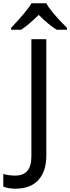

<svg xmlns="http://www.w3.org/2000/svg" viewBox="-98 -951 425 1161"><path d="M-5.9 110.8Q91.8 110.8 91.8 -3.9V-713.9H182.1V-11.2Q182.1 85.4 134 137.7Q85.9 189.9 -3.9 189.9Q-49.8 189.9 -78.1 176.8V101.1Q-43.5 110.8 -5.9 110.8ZM307.1 -771H245.1Q201.2 -796.9 136.2 -860.8Q72.3 -798.3 29.3 -771H-30.8V-782.2Q68.8 -888.7 92.3 -931.2H182.1Q207.5 -881.8 307.1 -782.2Z"/></svg>

Font: NotoSans
Style: Regular
Weight: 400
Designer: Monotype Design team
Foundry: Monotype Imaging Inc.
Version: Version 1.04